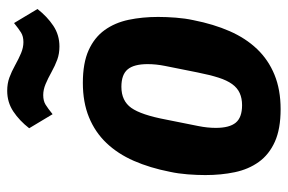

<svg xmlns="http://www.w3.org/2000/svg" viewBox="-153 -634 799 533"><g transform="rotate(-90 246.5 -367.5)"><path d="M210 12Q155 12 119.5 -4Q84 -20 63.5 -48.5Q43 -77 35 -115Q27 -153 27 -197Q27 -220 29 -246Q31 -272 36 -295Q47 -351 66.5 -395.5Q86 -440 116 -471.5Q146 -503 187.5 -520Q229 -537 283 -537Q338 -537 373.5 -521Q409 -505 429.5 -476.5Q450 -448 458 -410Q466 -372 466 -328Q466 -305 464 -279Q462 -253 457 -230Q446 -174 426.5 -129.5Q407 -85 377 -53.5Q347 -22 305.5 -5Q264 12 210 12ZM221 -95Q240 -95 254.5 -101.5Q269 -108 279.5 -122.5Q290 -137 297.5 -160.5Q305 -184 312 -219L330 -309Q335 -334 335 -357Q335 -395 320.5 -412.5Q306 -430 272 -430Q233 -430 213.5 -402.5Q194 -375 181 -306L163 -216Q158 -191 158 -168Q158 -130 172.5 -112.5Q187 -95 221 -95ZM384 -602Q364 -602 347.5 -608Q331 -614 313 -624Q295 -634 279.5 -640.5Q264 -647 249 -647Q233 -647 222.5 -640.5Q212 -634 196 -621L157 -686Q178 -713 203.5 -730Q229 -747 261 -747Q281 -747 297.5 -741Q314 -735 332 -725Q350 -715 365.5 -708.5Q381 -702 396 -702Q412 -702 422.5 -708.5Q433 -715 449 -728L488 -663Q467 -636 441.5 -619Q416 -602 384 -602Z"/></g></svg>

Font: IBM Plex Sans Cond
Style: Bold Italic
Weight: 700
Width: 3
Italic angle: -11°
Designer: Mike Abbink, Paul van der Laan, Pieter van Rosmalen
Foundry: Bold Monday
Version: Version 1.3